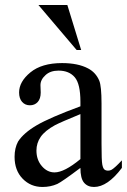

<svg xmlns="http://www.w3.org/2000/svg" viewBox="-20 -735 507 764"><path d="M300 -67Q227 -12 208 -3Q181 9 149 9Q102 9 70 -24Q38 -57 38 -111Q38 -146 52 -172Q74 -206 126 -236.5Q178 -267 300 -312V-330Q300 -401 277.5 -427.5Q255 -454 213 -454Q180 -454 161 -436Q141 -418 141 -396L142 -367Q142 -342 130 -329Q118 -316 99 -316Q80 -316 68 -329.5Q56 -343 56 -367Q56 -410 101 -447Q146 -484 227 -484Q290 -484 330 -463Q361 -447 375 -414Q384 -392 384 -323V-163Q384 -96 387 -80.5Q390 -65 395.5 -60.5Q401 -56 410 -56Q417 -56 423 -59Q435 -65 465 -97V-67Q408 9 354 9Q329 9 314.5 -8Q300 -25 300 -67ZM300 -102V-281Q222 -249 199 -237Q159 -215 142 -190.5Q125 -166 125 -136Q125 -99 146.5 -74Q168 -49 197 -49Q236 -49 300 -102ZM133 -715H248L303 -536H285Z"/></svg>

Font: MM Ethnic
Style: Regular
Weight: 400
Designer: Khon Soe Zaw Thu
Version: Version 1.00 July 18, 2016, initial release